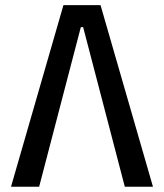

<svg xmlns="http://www.w3.org/2000/svg" viewBox="-20 -713 626 733"><path d="M22 0 222.2 -693.4H363.8L564 0H456.5L297.4 -609.4H288.6L129.4 0Z"/></svg>

Font: Cascadia Code NF
Style: Regular
Weight: 400
Monospace: yes
Designer: Aaron Bell
Foundry: Saja Typeworks
Version: Version 2404.023; ttfautohint (v1.8.4)